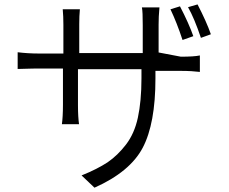

<svg xmlns="http://www.w3.org/2000/svg" viewBox="-20 -788 1056 886"><path d="M872.1 -621.1C858.4 -660.2 837.9 -706.1 810.5 -758.8L766.6 -745.1C786.1 -704.1 804.7 -657.2 822.3 -603.5ZM711.9 -545.9V-674.8C711.9 -698.2 712.9 -724.6 715.8 -753.9H634.8C637.7 -740.2 638.7 -712.9 638.7 -671.9V-543H345.7V-676.8C345.7 -702.1 346.7 -724.6 348.6 -745.1H269.5C271.5 -723.6 272.5 -700.2 272.5 -673.8V-541H161.1C126 -541 92.8 -543 61.5 -546.9V-469.7C61.5 -469.7 73.2 -469.7 97.7 -470.7C122.1 -471.7 142.6 -471.7 159.2 -471.7H270.5V-304.7C270.5 -266.6 268.6 -236.3 265.6 -214.8H344.7C341.8 -235.4 339.8 -264.6 339.8 -301.8V-468.8H632.8V-426.8C632.8 -355.5 627 -294.9 616.2 -245.1C605.5 -195.3 586.9 -154.3 561.5 -121.1C536.1 -87.9 507.8 -60.5 476.6 -39.1C445.3 -18.6 405.3 2 356.4 21.5L416 78.1C525.4 29.3 599.6 -32.2 638.7 -106.4C677.7 -180.7 697.3 -287.1 697.3 -425.8V-460.9H814.5C849.6 -460.9 878.9 -459 902.3 -456.1V-532.2C884.8 -528.3 855.5 -526.4 814.5 -526.4ZM847.7 -754.9C867.2 -720.7 886.7 -673.8 907.2 -613.3L953.1 -629.9C939.5 -668.9 918.9 -714.8 891.6 -767.6Z"/></svg>

Font: Gen Shin Gothic P Normal
Style: Regular
Weight: 300
Designer: [Source Han Sans]
Ryoko NISHIZUKA  (kana & ideographs); Paul D. Hunt (Latin, Greek & Cyrillic); Wenlong ZHANG  (bopomofo
Version: Version 1.002.20150607